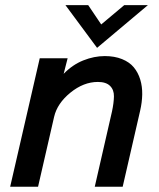

<svg xmlns="http://www.w3.org/2000/svg" viewBox="-20 -709 603 729"><path d="M348.6 -527.3 228.5 -689.5H314.9L364.3 -616.2L451.7 -689.5H541.5ZM18.6 0 130.9 -487.8H236.8L221.7 -428.7Q255.4 -463.4 296.4 -479.7Q337.4 -496.1 377.9 -496.1Q415 -496.1 443.4 -484.6Q471.7 -473.1 488 -453.4Q504.4 -433.6 512.5 -407Q520.5 -380.4 520 -350.6Q519.5 -320.8 512.2 -289.1L445.8 0H339.8L405.3 -286.1Q412.1 -317.9 412.6 -342.8Q413.1 -367.7 397.9 -382.8Q382.8 -397.9 351.6 -397.9Q297.4 -397.9 247.3 -357.2Q197.3 -316.4 185.5 -265.6L124.5 0Z"/></svg>

Font: HK Grotesk SemiBold Italic
Style: Regular
Weight: 600
Italic angle: -13°
Designer: Alfredo Marco Pradil and Stefan Peev
Foundry: Hanken Design Co.
Version: Version 1.000;PS 001.000;hotconv 1.0.88;makeotf.lib2.5.64775